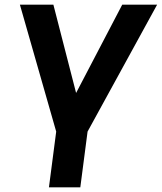

<svg xmlns="http://www.w3.org/2000/svg" viewBox="-20 -800 691 820"><path d="M323 0H189L220 -238L65 -780H208L305 -403L502 -780H651L354 -238Z"/></svg>

Font: Tanohe Sans SemiBold
Style: Italic
Weight: 600
Designer: Village Type and Design LLC & Cristiano Sobral
Foundry: Cooper Hewitt Smithsonian Design Museum
Version: Version 1.00;September 29, 2021;FontCreator 13.0.0.2655 64-b